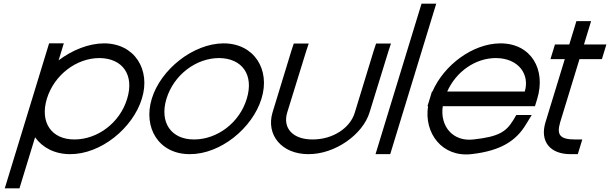

<svg xmlns="http://www.w3.org/2000/svg" viewBox="-20 -819 3320 1045"><path d="M299 -490.6C373.1 -546.5 462.2 -582.5 545.7 -583C712.5 -583 801.5 -440 752.2 -282C703.3 -122 529 21 361.4 20C277.7 20 210.7 -15.8 170.9 -71.7L98.2 166L86 206H6L18.2 166L155.2 -282L235 -543L247.2 -583H327.2L315 -543ZM235.2 -282C195.5 -152 261.3 -59 385.8 -60C511.2 -60 633.2 -151 672.2 -282C711.7 -411 647.5 -502 521.3 -503C395.9 -503 274.7 -411 235.2 -282Z M806.2 -282C854.8 -441 1030.8 -582 1196.7 -583C1363.5 -583 1452.5 -440 1403.2 -282C1354.3 -122 1180 21 1012.4 20C845.6 20 757.3 -122 806.2 -282ZM886.2 -282C846.5 -152 912.3 -59 1036.8 -60C1162.2 -60 1284.2 -151 1323.2 -282C1362.7 -411 1298.5 -502 1172.3 -503C1046.9 -503 925.7 -411 886.2 -282Z M1566 -543 1578.9 -582H1660.2L1646.9 -542L1543.3 -207C1517 -121 1575.1 -59 1682.3 -60C1790.4 -60 1886 -121 1911.3 -207L2014 -543L2026.9 -582H2107.9L2094.7 -542L1991.3 -207C1954.6 -87 1803.6 21 1657.9 20C1513 20 1427 -85 1463.3 -207Z M2262 -759 2274.3 -799H2354.3L2342 -759L2116.1 -20L2103.9 20H2023.9L2036.1 -20Z M2414.1 -321H2836.1C2863.7 -411 2805.5 -502 2679.3 -503C2567.2 -503 2462.6 -429.5 2414.1 -321ZM2309.8 -241H2306.7L2318.9 -281L2331.1 -321H2333.7C2396.3 -464.5 2551.8 -582.1 2703.7 -583C2870.5 -583 2952.8 -441 2903.9 -281L2891.7 -241H2851.7H2389.8C2373.7 -130.8 2446.4 -46.6 2556.5 -60H2557.6C2692.2 -75 2733.6 -100 2773.4 -165L2790 -193H2874L2842.1 -141C2789.5 -54 2707.4 2 2544.7 20C2386.4 37.4 2286.9 -94.1 2309.8 -241Z M3133.9 -497 3028.4 -152C3008.6 -84 3029.3 -60 3109.3 -60H3149.3L3124.8 20H3084.8C2974.8 20 2917.6 -48 2948.4 -152L3053.9 -497H3015.9H2975.9L3000.4 -577H3040.4H3078.4L3105 -664L3117.2 -704H3197.2L3185 -664L3158.4 -577H3240.4H3280.4L3255.9 -497H3215.9Z"/></svg>

Font: Nordica Plus
Style: NordicaClassicLtExtObl
Weight: 300
Version: Version 1.01